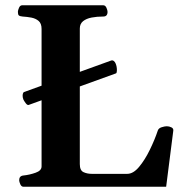

<svg xmlns="http://www.w3.org/2000/svg" viewBox="-20 -713 701 733"><path d="M69.8 0Q61.5 0 57.4 -9.8Q53.2 -19.5 53.2 -24.9Q53.2 -41.5 69.3 -43Q92.8 -45.4 115.7 -53.5Q138.7 -61.5 138.7 -77.6V-602.5Q138.7 -623.5 127.4 -633.1Q116.2 -642.6 99.6 -645.8Q83 -648.9 65.9 -649.9Q55.7 -650.9 52 -654.1Q48.3 -657.2 48.3 -668Q48.3 -673.3 52.5 -683.1Q56.6 -692.9 64.9 -692.9H374Q382.3 -692.9 386.5 -683.1Q390.6 -673.3 390.6 -668Q390.6 -649.9 374.5 -649.9Q350.1 -649.9 329.8 -646Q309.6 -642.1 297.1 -632.1Q284.7 -622.1 284.7 -604V-86.4Q284.7 -62.5 298.6 -55.9Q312.5 -49.3 330.6 -49.3H465.8Q488.8 -49.3 511 -75.9Q533.2 -102.5 552 -141.1Q570.8 -179.7 582.5 -214.8Q585.4 -223.6 597.2 -227.3Q608.9 -231 616.7 -231Q626 -231 634.3 -226.8Q642.6 -222.7 641.6 -214.4L614.3 0ZM89.8 -312.5Q84.5 -310.5 78.1 -319.1Q71.8 -327.6 69.3 -333Q66.4 -340.3 66.4 -347.2Q66.4 -356.9 70.8 -361.3L404.3 -481.9Q409.7 -483.9 414.6 -480Q419.4 -476.1 421.4 -470.7Q426.3 -459.5 426.3 -444.8Q426.3 -436 423.3 -433.1Z"/></svg>

Font: Gelasio SemiBold
Style: Regular
Weight: 600
Designer: Eben Sorkin
Foundry: Eben Sorkin
Version: Version 1.008